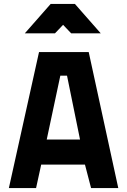

<svg xmlns="http://www.w3.org/2000/svg" viewBox="-20 -954 645 974"><path d="M25 0 178 -690H430L580 0H442L411 -119H189L163 0ZM286 -570 217 -246H386L320 -570ZM106 -785 237 -934H360L491 -785H341L300 -828L259 -785Z"/></svg>

Font: TypoPRO Titillium Maps
Style: 999 wt
Weight: 900
Designer: Campivisivi
Foundry: Accademia di Belle Arti di Urbino and students of MA course of Visual design
Version: Version 001.001